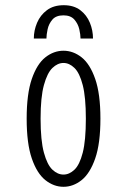

<svg xmlns="http://www.w3.org/2000/svg" viewBox="-20 -707 490 738"><path d="M224 11Q186.5 11 154.2 -14.8Q122 -40.5 102.2 -98Q82.5 -155.5 82.5 -251Q82.5 -346 102.2 -403.5Q122 -461 154.2 -486.5Q186.5 -512 224 -512Q261.5 -512 293.8 -486.5Q326 -461 346 -403.5Q366 -346 366 -251Q366 -155.5 346 -98Q326 -40.5 293.8 -14.8Q261.5 11 224 11ZM224 -36Q246.5 -36 266.2 -54.8Q286 -73.5 298 -120Q310 -166.5 310 -251Q310 -333.5 298 -380Q286 -426.5 266.2 -445.8Q246.5 -465 224 -465Q201.5 -465 181.5 -445.8Q161.5 -426.5 148.8 -380Q136 -333.5 136 -251Q136 -167 148.8 -120.2Q161.5 -73.5 181.5 -54.8Q201.5 -36 224 -36ZM225 -687Q263.5 -687 288.5 -668Q313.5 -649 325.5 -619.5Q337.5 -590 337.5 -559H289.5Q289.5 -573.5 284.8 -594.5Q280 -615.5 265.8 -631.8Q251.5 -648 224 -648Q195.5 -648 181.5 -631.8Q167.5 -615.5 163 -594.5Q158.5 -573.5 158.5 -559H110Q110 -590 122.5 -619.5Q135 -649 160.5 -668Q186 -687 225 -687Z"/></svg>

Font: Trispace Condensed ExtraLight
Style: Regular
Weight: 200
Width: 3
Designer: Tyler Finck
Foundry: Etcetera Type Company
Version: Version 1.210; ttfautohint (v1.8.3)